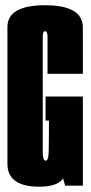

<svg xmlns="http://www.w3.org/2000/svg" viewBox="-20 -700 342 724"><path d="M127.8 4Q8 4 8 -82.5Q8 -169 8 -340.5Q8 -515.8 8 -598Q8 -680.2 150.2 -680.2Q292.4 -680.2 292.4 -596.4Q292.5 -512.5 292.5 -421.8H159.2Q159.2 -537.9 159.2 -560.1Q159.2 -582.2 150.2 -582.2Q141.2 -582.2 141.2 -562.1Q141.2 -542 141.2 -329.2Q141.2 -157.8 141.2 -125.9Q141.2 -94 151.8 -94Q159 -94 161.8 -107.6Q164.5 -121.2 164.5 -203.1V-245.2H151.9V-336H292.5V0H225.6L217.8 -27.4Q197.5 4 127.8 4Z"/></svg>

Font: Anybody UltraCondensed Thin
Style: Regular
Weight: 100
Width: 1
Designer: Tyler Finck
Foundry: Etcetera Type Company
Version: Version 1.110